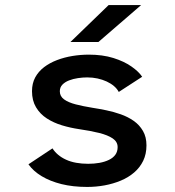

<svg xmlns="http://www.w3.org/2000/svg" viewBox="-20 -728 690 759"><path d="M324.5 11Q268.5 11 223.2 -0.2Q178 -11.5 144.8 -31.5Q111.5 -51.5 92.5 -78.5L187.5 -141.5Q196 -128 209.5 -116.5Q223 -105 241 -96.8Q259 -88.5 281.2 -84.5Q303.5 -80.5 328.5 -80.5Q352 -80.5 373 -84.2Q394 -88 410.2 -95.8Q426.5 -103.5 435.8 -116Q445 -128.5 445 -146.5Q445 -167.5 425.5 -180.8Q406 -194 371.8 -202.5Q337.5 -211 292.5 -217.5Q258.5 -222.5 225.2 -232.5Q192 -242.5 165.2 -259.8Q138.5 -277 122.5 -303.8Q106.5 -330.5 106.5 -367.5Q106.5 -398.5 119.2 -422Q132 -445.5 154.2 -462.5Q176.5 -479.5 205.5 -490.5Q234.5 -501.5 266.8 -506.8Q299 -512 331 -512Q385.5 -512 428 -498.8Q470.5 -485.5 499.5 -465.2Q528.5 -445 542 -424.5L449.5 -364.5Q443 -377 430.8 -387.5Q418.5 -398 401.8 -405.8Q385 -413.5 365.5 -417.8Q346 -422 324.5 -422Q307 -422 288.2 -419.2Q269.5 -416.5 253.2 -410.2Q237 -404 226.8 -393.5Q216.5 -383 216.5 -367Q216.5 -347.5 233.2 -335.2Q250 -323 279 -315.5Q308 -308 345 -302Q371 -298 400.2 -292Q429.5 -286 457.8 -276Q486 -266 508.8 -250Q531.5 -234 545.2 -210.2Q559 -186.5 559 -153.5Q559 -119 546 -92.2Q533 -65.5 510.2 -46Q487.5 -26.5 457.5 -14Q427.5 -1.5 393.5 4.8Q359.5 11 324.5 11ZM369 -562H258.5L409.5 -708H538Z"/></svg>

Font: Trispace Thin Medium
Style: Regular
Weight: 500
Version: Version 1.210